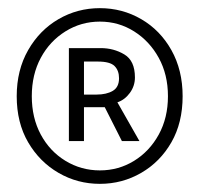

<svg xmlns="http://www.w3.org/2000/svg" viewBox="-20 -809 489 471"><path d="M225 -358Q170 -358 123.5 -385Q77 -412 49 -460Q21 -508 21 -573Q21 -637 49 -686Q77 -735 123.5 -762Q170 -789 225 -789Q280 -789 326.5 -762Q373 -735 400.5 -686Q428 -637 428 -573Q428 -508 400.5 -460Q373 -412 326.5 -385Q280 -358 225 -358ZM225 -391Q271 -391 309 -414.5Q347 -438 369.5 -479Q392 -520 392 -573Q392 -626 369.5 -667Q347 -708 309 -732Q271 -756 225 -756Q179 -756 140.5 -732Q102 -708 80 -667Q58 -626 58 -573Q58 -520 80 -479Q102 -438 140.5 -414.5Q179 -391 225 -391ZM149 -463V-691H227Q259 -691 285 -675.5Q311 -660 311 -619Q311 -598 298.5 -581Q286 -564 268 -558L322 -463H279L237 -546H186V-463ZM186 -577H217Q241 -577 256.5 -586Q272 -595 272 -617Q272 -636 261 -647Q250 -658 220 -658H186Z"/></svg>

Font: Noto Sans KR Thin Light
Style: Regular
Weight: 300
Version: Version 2.004-H2;hotconv 1.0.118;makeotfexe 2.5.65603